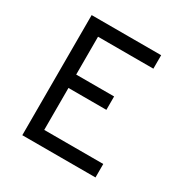

<svg xmlns="http://www.w3.org/2000/svg" viewBox="-161 -834 938 969"><g transform="rotate(30 308.0 -350.0)"><path d="M98.5 0V-700H503.5V-621.5H181V-401H402V-323H181V-78.5H525V0Z"/></g></svg>

Font: Overpass Mono
Style: Regular
Weight: 400
Designer: Delve Withrington, Dave Bailey
Foundry: Delve Fonts LLC
Version: Version 4.000